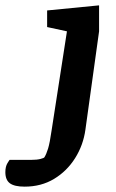

<svg xmlns="http://www.w3.org/2000/svg" viewBox="-135 -525 435 717"><path d="M-43 172Q-81 172 -98 159.5Q-115 147 -115 118Q-115 97 -107 84Q-99 71 -99 72H-18Q3 72 16.5 68.5Q30 65 31 62Q38 51 44.5 30Q51 9 58 -40L115 -408L41 -424V-486L235 -505V-408L184 -41Q176 17 145.5 65.5Q115 114 67 143Q19 172 -43 172Z"/></svg>

Font: Faustina
Style: Bold Italic
Weight: 700
Italic angle: -8°
Designer: Alfonso Garcia
Foundry: http://www.omnibus-type.com
Version: Version 1.200